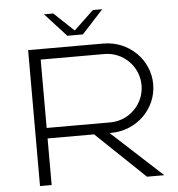

<svg xmlns="http://www.w3.org/2000/svg" viewBox="-58 -931 911 985"><g transform="rotate(-5 397.0 -438.0)"><path d="M205 -876 315 -755.8H395L505 -876H457L355 -779.4L253 -876ZM108 -700V0H168V-240H407.6L658.8 0H748L487.1 -240H496C626.3 -240 732 -343 732 -470C732 -597 626.3 -700 496 -700ZM168 -646H496C593.2 -646 672 -567.2 672 -470C672 -372.8 593.2 -294 496 -294H168Z"/></g></svg>

Font: Resamitz
Style: Regular
Weight: 500
Designer: gluk
Foundry: gluk
Version: Version 0.047